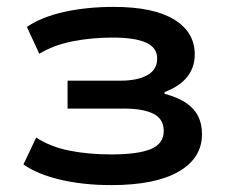

<svg xmlns="http://www.w3.org/2000/svg" viewBox="-20 -528 672 557"><path d="M303 9Q221 9 154 -7Q87 -23 48 -51L85 -129Q126 -102 181.5 -91Q237 -80 303 -80Q380 -80 417.5 -95.5Q455 -111 455 -148Q455 -183 425 -198Q395 -213 339 -213H176V-294H330Q379 -294 407.5 -310Q436 -326 436 -358Q436 -390 403.5 -404.5Q371 -419 307 -419Q245 -419 190 -408Q135 -397 94 -372L58 -450Q101 -479 166.5 -493.5Q232 -508 310 -508Q425 -508 485 -471.5Q545 -435 545 -370Q545 -333 523.5 -305.5Q502 -278 458 -261L457 -256Q495 -246 519 -230Q543 -214 554.5 -191.5Q566 -169 566 -139Q566 -69 498 -30Q430 9 303 9Z"/></svg>

Font: Nunito Sans 7pt SemiExpanded SemiBold
Style: Regular
Weight: 600
Width: 6
Designer: Vernon Adams
Foundry: Vernon Adams
Version: Version 3.101;gftools[0.9.27]